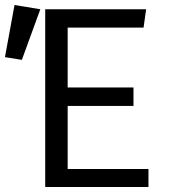

<svg xmlns="http://www.w3.org/2000/svg" viewBox="-51 -743 687 763"><path d="M217.9 -633.3V-395.4H479.5V-322.1H217.9V-71.3H539V0H128.7V-706.2H529.7L519.5 -633.3ZM6.7 -723.1 109.2 -706.2 35.9 -505.1 -31.3 -515.9Z"/></svg>

Font: FiraCode Nerd Font
Style: Regular
Weight: 400
Designer: Carrois Corporate, Edenspiekermann AG, Nikita Prokopov
Foundry: Carrois Corporate, Edenspiekermann AG, Nikita Prokopov
Version: Version 6.002;Nerd Fonts 2.1.0